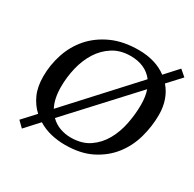

<svg xmlns="http://www.w3.org/2000/svg" viewBox="-171 -927 1182 1167"><g transform="rotate(30 420.0 -343.0)"><path d="M76 -283C76 -235 83.8 -193.5 99.5 -158.5C115.2 -123.5 136.3 -94 163 -70L82 18L122 57L208 -37C236 -19.7 266.2 -7.2 298.5 0.5C330.8 8.2 363.7 12 397 12C469.7 12 531.7 -1 583 -27C634.3 -53 676.3 -87 709 -129C741.7 -171 765.3 -218.5 780 -271.5C794.7 -324.5 802 -377.7 802 -431C802 -468.3 796.5 -502.5 785.5 -533.5C774.5 -564.5 758.7 -591.7 738 -615L822 -706L779 -743L697 -653C671.7 -672.3 642.3 -687 609 -697C575.7 -707 539.3 -712 500 -712C428 -712 365.3 -699.8 312 -675.5C258.7 -651.2 214.5 -619 179.5 -579C144.5 -539 118.5 -493.2 101.5 -441.5C84.5 -389.8 76 -337 76 -283ZM201 -282C201 -327.3 206.3 -372.3 217 -417C227.7 -461.7 244.2 -501.7 266.5 -537C288.8 -572.3 317.3 -601 352 -623C386.7 -645 427.7 -656 475 -656C545 -656 598 -632.3 634 -585L230 -144C210.7 -180.7 201 -226.7 201 -282ZM677 -430C677 -386 672.5 -341.2 663.5 -295.5C654.5 -249.8 639.5 -208.3 618.5 -171C597.5 -133.7 569.7 -103.2 535 -79.5C500.3 -55.8 457 -44 405 -44C379.7 -44 354.7 -48.3 330 -57C305.3 -65.7 283.3 -79.7 264 -99L662 -531C672 -501.7 677 -468 677 -430Z"/></g></svg>

Font: PT Serif Caption
Style: Italic
Weight: 400
Italic angle: -12°
Designer: A.Korolkova, O.Umpeleva, V.Yefimov
Foundry: ParaType Ltd
Version: Version 1.000W OFL